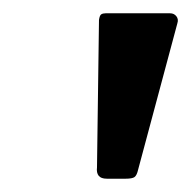

<svg xmlns="http://www.w3.org/2000/svg" viewBox="-20 -762 288 289"><path d="M188 -507Q186 -498 182.5 -495.5Q179 -493 169 -493H141Q132 -493 128.5 -497.5Q125 -502 126 -510L129 -732Q130 -739 132.5 -740.5Q135 -742 139 -742H236Q242 -742 245.5 -737.5Q249 -733 247 -727Z"/></svg>

Font: Libre Franklin Medium
Style: Italic
Weight: 500
Italic angle: -8°
Designer: Pablo Impallari, Rodrigo Fuenzalida, Nhung Nguyen
Foundry: Impallari Type
Version: Version 3.000